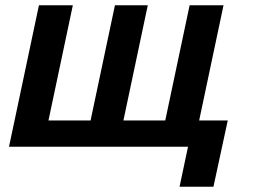

<svg xmlns="http://www.w3.org/2000/svg" viewBox="-20 -554 966 725"><path d="M14 0H690L658 151H786L840 -99H732L824 -534H696L604 -99H446L538 -534H414L322 -99H163L255 -534H127L35 -99Z"/></svg>

Font: Geist SemiBold
Style: Italic
Weight: 600
Italic angle: -12°
Designer: Basement.studio, Andrés Briganti, Mateo Zaragoza
Foundry: Basement.studio, Vercel, Andrés Briganti, Guido Ferreyra, Mateo Zaragoza
Version: Version 1.500